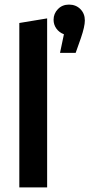

<svg xmlns="http://www.w3.org/2000/svg" viewBox="-20 -815 389 835"><path d="M64 0V-715L185 -735V0ZM349 -726Q349 -700 332 -650L309 -585H241L258 -666Q237 -674 225 -691Q213 -708 213 -729Q213 -756 232 -775.5Q251 -795 280 -795Q310 -795 329.5 -775.5Q349 -756 349 -726Z"/></svg>

Font: Radio Canada Condensed SemiBold
Style: Regular
Weight: 600
Width: 3
Designer: Charles Daoud, Etienne Aubert Bonn, Alexandre Saumier Demers, Jacques Le Bailly
Foundry: Radio-Canada
Version: Version 2.104; ttfautohint (v1.8.4.7-5d5b);gftools[0.9.28.de